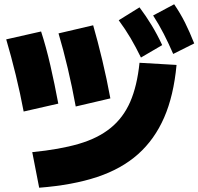

<svg xmlns="http://www.w3.org/2000/svg" viewBox="-20 -872 923 893"><path d="M130 -164.4Q256.7 -176.7 346.1 -202.8Q435.6 -228.9 494.4 -276.7Q553.3 -324.4 585.6 -398.3Q617.8 -472.2 628.9 -580L801.1 -570Q787.8 -426.7 743.3 -325Q698.9 -223.3 622.2 -155Q545.6 -86.7 432.2 -48.9Q318.9 -11.1 162.2 1.1ZM90 -353.3Q74.4 -436.7 53.3 -523.3Q32.2 -610 8.9 -688.9L171.1 -725.6Q194.4 -654.4 214.4 -567.2Q234.4 -480 251.1 -390ZM332.2 -376.7Q315.6 -467.8 295 -555Q274.4 -642.2 252.2 -716.7L413.3 -754.4Q434.4 -681.1 455.6 -592.8Q476.7 -504.4 493.3 -414.4ZM635.6 -604.4Q611.1 -654.4 587.2 -695Q563.3 -735.6 532.2 -777.8L628.9 -837.8Q658.9 -797.8 685 -755Q711.1 -712.2 734.4 -662.2ZM785.6 -621.1Q763.3 -672.2 741.7 -714.4Q720 -756.7 692.2 -800L790 -852.2Q818.9 -810 840.6 -766.7Q862.2 -723.3 883.3 -670Z"/></svg>

Font: Paperlogy 9 Black
Style: Regular
Weight: 900
Designer: redesigned by Lee Juim, glyphs from Gmarket Sans & Montserrat
Foundry: PT&
Version: Version 1.001